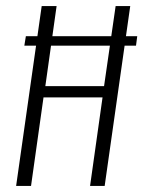

<svg xmlns="http://www.w3.org/2000/svg" viewBox="-20 -611 471 631"><path d="M33 0 117 -591H166L129 -328H322L360 -591H408L324 0H276L317 -291H123L82 0ZM60 -461 65 -492H431L427 -461Z"/></svg>

Font: Alumni Sans Thin Light
Style: Italic
Weight: 300
Italic angle: -8°
Version: Version 1.016